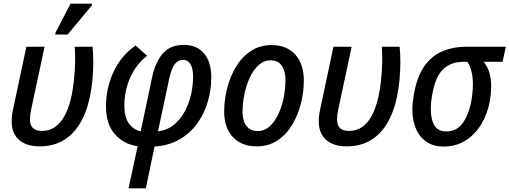

<svg xmlns="http://www.w3.org/2000/svg" viewBox="-20 -796 2802 1056"><path d="M199 9Q109 9 69.5 -43Q30 -95 52 -195L125 -539H225L151 -192Q138 -131 152.5 -103.5Q167 -76 211 -76Q332 -76 374 -271Q382 -310 387 -357.5Q392 -405 393 -452.5Q394 -500 391 -539H489Q493 -502 493 -455Q493 -408 488.5 -359Q484 -310 475 -267Q447 -131 376.5 -61Q306 9 199 9ZM284 -606 286 -618 368 -776H487L485 -766L352 -606Z M687 240 737 8Q662 -2 612.5 -57Q563 -112 563 -210Q563 -311 604 -400Q645 -489 726 -546L789 -489Q730 -444 697 -371Q664 -298 664 -216Q664 -150 690 -115.5Q716 -81 754 -74L817 -373Q835 -455 875.5 -502Q916 -549 992 -549Q1063 -549 1102.5 -502Q1142 -455 1142 -370Q1142 -301 1122.5 -235.5Q1103 -170 1064.5 -116.5Q1026 -63 967 -29Q908 5 830 10L782 240ZM849 -74Q901 -80 938 -111Q975 -142 998 -186.5Q1021 -231 1031.5 -280Q1042 -329 1042 -372Q1042 -421 1027 -444Q1012 -467 988 -467Q959 -467 941 -443Q923 -419 911 -365Z M1391 9Q1309 9 1261 -42Q1213 -93 1213 -183Q1213 -243 1228.5 -307Q1244 -371 1276 -425.5Q1308 -480 1357.5 -514Q1407 -548 1474 -548Q1557 -548 1604 -496Q1651 -444 1651 -353Q1651 -290 1635 -226.5Q1619 -163 1587 -109.5Q1555 -56 1506 -23.5Q1457 9 1391 9ZM1399 -75Q1433 -75 1460.5 -98.5Q1488 -122 1508 -162.5Q1528 -203 1539 -253.5Q1550 -304 1550 -358Q1550 -401 1531 -432.5Q1512 -464 1468 -464Q1431 -464 1402 -437.5Q1373 -411 1353.5 -368.5Q1334 -326 1324 -276.5Q1314 -227 1314 -181Q1314 -130 1336 -102.5Q1358 -75 1399 -75Z M1888 9Q1798 9 1758.5 -43Q1719 -95 1741 -195L1814 -539H1914L1840 -192Q1827 -131 1841.5 -103.5Q1856 -76 1900 -76Q2021 -76 2063 -271Q2071 -310 2076 -357.5Q2081 -405 2082 -452.5Q2083 -500 2080 -539H2178Q2182 -502 2182 -455Q2182 -408 2177.5 -359Q2173 -310 2164 -267Q2136 -131 2065.5 -61Q1995 9 1888 9Z M2419 10Q2355 10 2313 -25.5Q2271 -61 2256 -124Q2241 -187 2255 -269Q2271 -368 2310.5 -427Q2350 -486 2410 -512.5Q2470 -539 2547 -539H2762L2744 -456H2640Q2671 -418 2678.5 -365Q2686 -312 2675 -246Q2663 -174 2629 -116Q2595 -58 2542 -24Q2489 10 2419 10ZM2435 -73Q2493 -73 2527 -122Q2561 -171 2574 -251Q2584 -312 2579.5 -365Q2575 -418 2551 -456H2528Q2458 -456 2415 -413Q2372 -370 2355 -263Q2342 -178 2360 -125.5Q2378 -73 2435 -73Z"/></svg>

Font: Noto Sans SemiCondensed Medium
Style: Italic
Weight: 500
Width: 4
Italic angle: -12°
Designer: Monotype Design Team
Foundry: Monotype Imaging Inc.
Version: Version 2.013; ttfautohint (v1.8.4.7-5d5b)